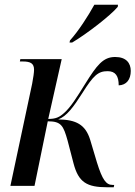

<svg xmlns="http://www.w3.org/2000/svg" viewBox="-20 -786 573 812"><path d="M276 -615 274 -606H285C349 -644 448 -721 478 -757L479 -766H379C352 -717 312 -655 276 -615ZM434 6H461L463 -4H456C429 -4 413 -25 390 -99L361 -196C341 -259 302 -280 226 -281C262 -294 291 -334 328 -392C375 -467 395 -485 435 -485C469 -485 482 -464 482 -425C515 -426 533 -450 533 -486C533 -519 514 -545 467 -545C416 -545 390 -511 340 -431C304 -373 279 -333 252 -309C231 -290 216 -283 184 -283L241 -536H66L64 -526H76C109 -526 124 -518 124 -491C124 -480 121 -458 116 -432L24 0H126L182 -273C239 -273 248 -255 266 -191L291 -95C312 -15 347 6 434 6Z"/></svg>

Font: Noto Serif Display Condensed Medium
Style: Italic
Weight: 500
Width: 3
Italic angle: -12°
Designer: Monotype Design Team
Foundry: Monotype Imaging Inc.
Version: Version 2.009